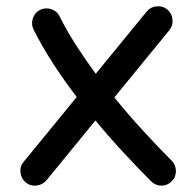

<svg xmlns="http://www.w3.org/2000/svg" viewBox="-20 -540 615 606"><path d="M61 35.6Q46.9 23.9 44.7 4.4Q42.5 -15.1 54.7 -29.3L222.2 -233.9Q182.1 -286.1 147.2 -340.1Q112.3 -394 85.9 -446.8Q77.6 -463.9 83.7 -482.2Q89.8 -500.5 106.4 -508.8Q123.5 -517.1 141.8 -511Q160.2 -504.9 168.5 -487.8Q189.9 -444.3 219.2 -398.7Q248.5 -353 282.2 -307.1L442.9 -503.4Q454.6 -518.1 474.1 -520Q493.7 -522 507.8 -510.3Q522.5 -498 524.4 -478.8Q526.4 -459.5 514.6 -444.8L340.8 -232.4Q385.7 -177.2 432.4 -126.5Q479 -75.7 522 -32.7Q535.2 -19 535.2 0Q535.2 19 522 32.2Q508.3 45.9 489.3 45.9Q470.2 45.9 457 32.2Q415.5 -9.3 370.4 -57.9Q325.2 -106.4 281.2 -159.7L126.5 29.3Q114.3 43.5 95 45.7Q75.7 47.9 61 35.6Z"/></svg>

Font: Mikhak-DS2-FD Medium
Style: Regular
Weight: 500
Designer: Amin Abedi
Version: Version 3.4